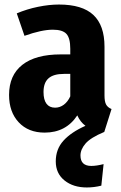

<svg xmlns="http://www.w3.org/2000/svg" viewBox="-20 -568 535 847"><path d="M335 118Q335 164 383 164Q405 164 437 156L427 251Q395 259 363 259Q303 259 264.5 228Q226 197 226 144Q226 90 260 52.5Q294 15 357 -13Q334 -30 321 -59Q271 17 177 17Q105 17 62.5 -28.5Q20 -74 20 -149Q20 -236 78.5 -282Q137 -328 248 -328H290V-353Q290 -400 273 -418.5Q256 -437 213 -437Q164 -437 88 -410L54 -509Q99 -528 148 -538Q197 -548 240 -548Q343 -548 392 -502Q441 -456 441 -362V-147Q441 -120 448 -107Q455 -94 472 -87L440 14Q380 39 357.5 65Q335 91 335 118ZM290 -143V-242H262Q216 -242 194 -222.5Q172 -203 172 -162Q172 -128 185 -110.5Q198 -93 223 -93Q244 -93 261.5 -106Q279 -119 290 -143Z"/></svg>

Font: Fira Sans Condensed
Style: Bold
Weight: 700
Width: 3
Designer: bBox Type GmbH & Carrois Corporate GbR & Edenspiekermann AG
Foundry: bBox Type GmbH & Carrois Corporate GbR & Edenspiekermann AG
Version: Version 4.301